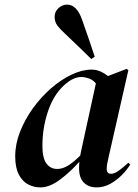

<svg xmlns="http://www.w3.org/2000/svg" viewBox="-20 -798 599 833"><path d="M155 15Q127 15 102 2Q77 -11 61.5 -41Q46 -71 46 -120Q46 -173 67 -226.5Q88 -280 123 -328.5Q158 -377 201 -414.5Q244 -452 290 -474Q336 -496 377 -496Q397 -496 414.5 -488.5Q432 -481 448 -468L529 -499L537 -494L450 -111Q443 -83 443 -65Q443 -44 462 -44Q476 -44 494.5 -57Q513 -70 537 -92L545 -84Q530 -60 507.5 -37.5Q485 -15 457.5 0Q430 15 399 15Q365 15 344 -5.5Q323 -26 323 -69Q323 -83 324 -96Q284 -51 239.5 -18Q195 15 155 15ZM164 -165Q164 -112 181.5 -88.5Q199 -65 228 -65Q252 -65 276 -80Q300 -95 328 -123Q330 -135 333 -148L396 -436Q383 -452 365 -458Q347 -464 333 -464Q290 -464 243 -413Q206 -372 185 -305Q164 -238 164 -165ZM391 -552 376 -542Q348 -570 319.5 -597Q291 -624 263 -651Q241 -671 229 -687Q217 -703 217 -725Q217 -748 234 -763Q251 -778 271 -778Q315 -778 338 -707Q352 -667 365 -629.5Q378 -592 391 -552Z"/></svg>

Font: DeepMind Serif Display
Style: Italic
Weight: 400
Italic angle: -12°
Designer: Frank Grießhammer / Modifications: Colophon Foundry
Foundry: Colophon Foundry
Version: Version 5.003; ttfautohint (v1.8.2)